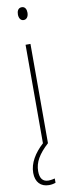

<svg xmlns="http://www.w3.org/2000/svg" viewBox="-104 -755 384 1004"><g transform="rotate(-10 88.5 -253.5)"><path d="M91 -724C71 -724 65 -706 65 -690C65 -672 73 -656 90 -656C106 -656 116 -670 116 -691C116 -707 110 -724 91 -724ZM27 136C27 88 51 48 103 0V-527H77V-4C30 39 0 88 0 140C0 189 27 217 71 217C85 217 98 214 106 211V188C100 190 84 193 72 193C42 193 27 174 27 136Z"/></g></svg>

Font: Noto Sans Arabic ExtCond Thin
Style: Regular
Weight: 100
Width: 2
Designer: Monotype Design Team, Nadine Chahine, Nizar Qandah and Khaled Hosny
Foundry: Monotype Imaging Inc.
Version: Version 2.012